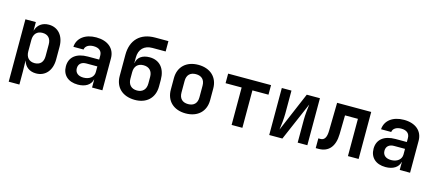

<svg xmlns="http://www.w3.org/2000/svg" viewBox="-60 -1360 4921 2170"><g transform="rotate(15 2400.0 -275.0)"><path d="M350 -560C274 -560 220 -520 200 -451H199V-550H77V180H202V26L199 -99H200C220 -30 274 10 350 10C458 10 530 -72 530 -201V-350C530 -478 458 -560 350 -560ZM405 -206C405 -137 368 -98 304 -98C240 -98 202 -139 202 -209V-341C202 -411 240 -452 304 -452C368 -452 405 -413 405 -344Z M905 -560C775 -560 687 -493 681 -390H800C804 -430 844 -456 901 -456C964 -456 1000 -426 1000 -372V-326H868C734 -326 656 -264 656 -156C656 -54 725 10 839 10C927 10 988 -29 1002 -93H1004V0H1125V-373C1125 -489 1040 -560 905 -560ZM880 -83C818 -83 781 -114 781 -166C781 -216 815 -246 871 -246H1000V-180C1000 -122 950 -83 880 -83Z M1546 -499C1460 -499 1404 -458 1396 -391H1394V-455C1394 -552 1452 -609 1547 -609H1702V-730H1547C1374 -730 1272 -628 1272 -455V-208C1272 -74 1361 8 1502 10C1643 12 1732 -74 1732 -208V-286C1732 -418 1662 -499 1546 -499ZM1607 -208C1607 -140 1568 -99 1502 -99C1436 -99 1397 -140 1397 -208V-286C1397 -354 1436 -394 1502 -394C1568 -394 1607 -354 1607 -286Z M2100 9C2241 9 2330 -76 2330 -207V-344C2330 -474 2241 -559 2100 -559C1959 -559 1870 -474 1870 -343V-207C1870 -76 1959 9 2100 9ZM2100 -100C2034 -100 1995 -137 1995 -207V-343C1995 -413 2034 -450 2100 -450C2166 -450 2205 -413 2205 -343V-207C2205 -137 2166 -100 2100 -100Z M2763 0V-438H2951V-550H2449V-438H2637V0Z M3231 0 3425 -450C3419 -405 3410 -325 3410 -271V0H3523V-550H3369L3173 -89C3181 -139 3190 -225 3190 -279V-550H3077V0Z M3656 7C3773 7 3840 -70 3843 -215L3847 -436H3998V0H4123V-550H3724L3718 -222C3717 -143 3693 -107 3648 -107H3623V7Z M4505 -560C4375 -560 4287 -493 4281 -390H4400C4404 -430 4444 -456 4501 -456C4564 -456 4600 -426 4600 -372V-326H4468C4334 -326 4256 -264 4256 -156C4256 -54 4325 10 4439 10C4527 10 4588 -29 4602 -93H4604V0H4725V-373C4725 -489 4640 -560 4505 -560ZM4480 -83C4418 -83 4381 -114 4381 -166C4381 -216 4415 -246 4471 -246H4600V-180C4600 -122 4550 -83 4480 -83Z"/></g></svg>

Font: Tekne LDO
Style: Bold
Weight: 700
Monospace: yes
Designer: Alessio Laiso, Mario Rullo, Paolo Rosset
Foundry: Alessio Laiso
Version: Version 1.000;hotconv 1.0.109;makeotfexe 2.5.65596